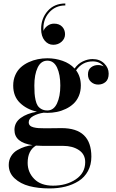

<svg xmlns="http://www.w3.org/2000/svg" viewBox="-20 -796 652 1076"><path d="M344.5 -604Q344.5 -579.5 325.2 -562.2Q306 -545 278.5 -545Q249.5 -545 230 -569Q210.5 -593 210.5 -634Q210.5 -693 247.5 -734.8Q284.5 -776.5 346 -776.5V-765.5Q289 -765.5 253.8 -724Q218.5 -682.5 224 -622.5Q229 -639 245.8 -651.2Q262.5 -663.5 283 -663.5Q312 -663.5 328.2 -646.5Q344.5 -629.5 344.5 -604ZM61 -68Q61 -109.5 96 -135Q131 -160.5 187 -170Q129.5 -183 91.8 -219.5Q54 -256 54 -316.5Q54 -348.5 65.5 -374.8Q77 -401 96 -418.2Q115 -435.5 140.2 -447.2Q165.5 -459 192 -464.2Q218.5 -469.5 245.5 -469.5Q289.5 -469.5 330.5 -455.2Q371.5 -441 398 -412Q417.5 -439.5 444.8 -452.2Q472 -465 498.5 -465Q539 -465 564 -440.5Q589 -416 589 -383.5Q589 -351.5 571.8 -336.8Q554.5 -322 530 -322Q507 -322 490 -337.2Q473 -352.5 473 -379Q473 -405 489.8 -418.2Q506.5 -431.5 530 -431.5Q546 -431.5 561 -424Q539 -452 499.5 -452Q441.5 -452 406.5 -402Q433 -366.5 433 -316.5Q433 -284.5 421.8 -258.2Q410.5 -232 392 -214.8Q373.5 -197.5 349 -185.8Q324.5 -174 298.5 -168.8Q272.5 -163.5 245.5 -163.5Q232 -163.5 225 -164.5Q191.5 -159.5 166.2 -145.5Q141 -131.5 141 -111Q141 -100 147.5 -93Q154 -86 167.8 -82.5Q181.5 -79 196.5 -78Q211.5 -77 234.5 -77Q253 -77 282.5 -77.5Q312 -78 325.5 -78Q492 -78 492 82Q492 127.5 473 162.5Q454 197.5 420.8 218.5Q387.5 239.5 346.5 249.8Q305.5 260 257.5 260Q194.5 260 144.5 247Q94.5 234 61.8 203.5Q29 173 29 128.5Q29 100.5 42.5 78.8Q56 57 77.8 44.8Q99.5 32.5 120.5 26Q141.5 19.5 162.5 17.5Q61 3 61 -68ZM172.5 -316.5Q172.5 -290.5 173.8 -272.8Q175 -255 179.2 -235.5Q183.5 -216 191 -204.2Q198.5 -192.5 212.2 -184.8Q226 -177 245.5 -177Q281 -177 299.5 -216.5Q318 -256 318 -316.5Q318 -378.5 299.8 -417.2Q281.5 -456 245.5 -456Q209.5 -456 191 -417.2Q172.5 -378.5 172.5 -316.5ZM135 116.5Q135 169.5 172 207Q209 244.5 277 244.5Q352 244.5 404.8 209Q457.5 173.5 457.5 112.5Q457.5 68.5 422 45Q386.5 21.5 334 21.5H220.5Q199.5 21.5 181.5 20Q135 48 135 116.5Z"/></svg>

Font: Bodoni* 16pt Medium
Style: Regular
Weight: 500
Version: Version 2.3